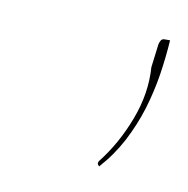

<svg xmlns="http://www.w3.org/2000/svg" viewBox="-38 -785 252 258"><g transform="rotate(10 88.0 -656.0)"><path d="M176 -747.5Q174.5 -724.5 170.8 -700.2Q167 -676 159.8 -652.2Q152.5 -628.5 140.8 -606Q129 -583.5 111.5 -564L109.5 -566.5Q108.5 -568 110 -571Q132.5 -599.5 146.2 -635.8Q160 -672 157.5 -707.5L161.5 -739.5Q162 -742 163.5 -744.8Q165 -747.5 168.5 -747.5Z"/></g></svg>

Font: Lato Hairline
Style: Italic
Weight: 100
Italic angle: -7°
Designer: Lukasz Dziedzic
Foundry: tyPoland Lukasz Dziedzic
Version: Version 2.007; 2014-02-27